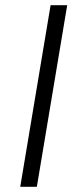

<svg xmlns="http://www.w3.org/2000/svg" viewBox="-20 -720 304 740"><path d="M58 0 175 -700H239L122 0Z"/></svg>

Font: Figtree Light
Style: Italic
Weight: 300
Italic angle: -9.5°
Foundry: Erik Kennedy
Version: Version 2.001; ttfautohint (v1.8.4.7-5d5b);gftools[0.9.27]